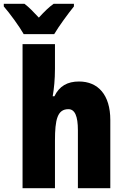

<svg xmlns="http://www.w3.org/2000/svg" viewBox="-64 -993 655 1013"><path d="M61 -813H222C246 -854 296 -922 326 -959V-973H219C195 -956 170 -932 141 -900C112 -931 89 -955 65 -973H-44V-959C-14 -925 40 -851 61 -813ZM226 -630V-760H55V0H226V-250C226 -363 239 -417 297 -417C331 -417 347 -380 347 -306V0H518V-360C518 -493 453 -563 353 -563C292 -563 249 -539 223 -485H214C221 -525 226 -574 226 -630Z"/></svg>

Font: Noto Sans Condensed Black
Style: Regular
Weight: 900
Width: 3
Designer: Monotype Design Team
Foundry: Monotype Imaging Inc.
Version: Version 2.013